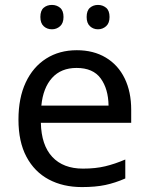

<svg xmlns="http://www.w3.org/2000/svg" viewBox="-20 -750 604 780"><path d="M292 -546Q360 -546 410 -516Q460 -486 486.5 -431.5Q513 -377 513 -304V-251H146Q148 -160 192.5 -112.5Q237 -65 317 -65Q368 -65 407.5 -74.5Q447 -84 489 -102V-25Q448 -7 408 1.5Q368 10 313 10Q236 10 178 -21Q120 -52 87.5 -113Q55 -174 55 -264Q55 -352 84.5 -415Q114 -478 167.5 -512Q221 -546 292 -546ZM291 -474Q228 -474 191.5 -433.5Q155 -393 148 -321H421Q420 -389 389 -431.5Q358 -474 291 -474ZM144 -681Q144 -707 157.5 -718.5Q171 -730 191 -730Q210 -730 224 -718.5Q238 -707 238 -681Q238 -656 224 -643.5Q210 -631 191 -631Q171 -631 157.5 -643.5Q144 -656 144 -681ZM332 -681Q332 -707 345.5 -718.5Q359 -730 378 -730Q397 -730 411 -718.5Q425 -707 425 -681Q425 -656 411 -643.5Q397 -631 378 -631Q359 -631 345.5 -643.5Q332 -656 332 -681Z"/></svg>

Font: Noto Sans
Style: Regular
Weight: 400
Designer: Monotype Design Team
Foundry: Monotype Imaging Inc.
Version: Version 1.902